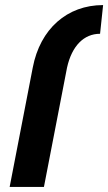

<svg xmlns="http://www.w3.org/2000/svg" viewBox="-20 -736 426 756"><path d="M109 -470 18 0H153L244 -470C263 -555 310 -603 374 -603L386 -716C244 -716 138 -622 109 -470Z"/></svg>

Font: Uncut Sans
Style: Bold Italic
Weight: 700
Italic angle: -11°
Designer: Kasper Nordkvist
Foundry: UNCUT.wtf
Version: Version 1.304;Glyphs 3.2 (3246)